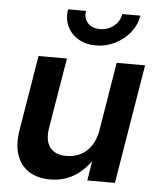

<svg xmlns="http://www.w3.org/2000/svg" viewBox="-53 -783 688 838"><g transform="rotate(5 291.0 -363.5)"><path d="M197.3 9.8Q143.1 9.8 105.2 -13.9Q67.4 -37.6 51.5 -83.3Q35.6 -128.9 46.4 -194.8L100.6 -522.5H225.1L173.8 -214.4Q164.6 -158.2 187.3 -128.4Q210 -98.6 259.3 -98.6Q292 -98.6 320.1 -112.1Q348.1 -125.5 367.4 -153.6Q386.7 -181.6 394 -224.6L442.9 -522.5H567.4L481 0H359.9L381.3 -131.8H401.9Q366.2 -63 315.2 -26.6Q264.2 9.8 197.3 9.8ZM345.2 -590.3Q300.8 -590.3 268.1 -609.9Q235.4 -629.4 220 -662.6Q204.6 -695.8 211.4 -736.8H290Q284.7 -704.1 303.7 -683.6Q322.8 -663.1 357.4 -663.1Q380.9 -663.1 400.1 -672.6Q419.4 -682.1 432.4 -698.7Q445.3 -715.3 449.2 -736.8H528.3Q521.5 -695.8 494.9 -662.6Q468.3 -629.4 429.2 -609.9Q390.1 -590.3 345.2 -590.3Z"/></g></svg>

Font: Inter 28pt SemiBold
Style: Italic
Weight: 600
Italic angle: -9.3988°
Designer: Rasmus Andersson
Foundry: rsms
Version: Version 4.001;git-66647c0bb